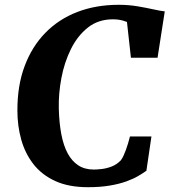

<svg xmlns="http://www.w3.org/2000/svg" viewBox="-20 -772 706 800"><path d="M346.5 8Q266 8 210 -17.8Q154 -43.5 119.2 -88.2Q84.5 -133 68.5 -190.2Q52.5 -247.5 52.5 -310.5Q52 -414.5 82.5 -496.2Q113 -578 169 -635.2Q225 -692.5 302.5 -722.2Q380 -752 474.5 -752Q515.5 -752 552.8 -745.8Q590 -739.5 619.2 -733Q648.5 -726.5 666.5 -724.5L636.5 -531.5H525.5L509 -680.5Q501.5 -683.5 492.8 -686Q484 -688.5 473.8 -690Q463.5 -691.5 450.5 -691.5Q389.5 -691.5 346.2 -657.2Q303 -623 275.5 -567.5Q248 -512 235.8 -446.8Q223.5 -381.5 225 -320Q226.5 -260 235.5 -212.8Q244.5 -165.5 262 -133Q279.5 -100.5 306.2 -83Q333 -65.5 371 -65.5Q384 -65.5 403.8 -67.8Q423.5 -70 444.8 -78Q466 -86 483.5 -104Q489.5 -112 494.8 -123.5Q500 -135 504.8 -148Q509.5 -161 513.8 -175.2Q518 -189.5 521.5 -203.5H611L590 -60.5Q576 -50.5 555.5 -38.5Q535 -26.5 506 -16Q477 -5.5 437.5 1.2Q398 8 346.5 8Z"/></svg>

Font: Merriweather ExtraBold
Style: Italic
Weight: 800
Italic angle: -7.8°
Version: Version 2.101